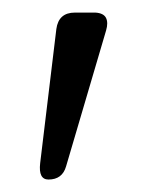

<svg xmlns="http://www.w3.org/2000/svg" viewBox="-20 -720 233 305"><path d="M43.8 -460.8 69.5 -673.8Q73 -700 99 -700H131.5Q144.5 -699.2 148.4 -691.6Q152.2 -684 148.5 -671.5L85 -455.8Q79 -434.8 57 -434.8Q40.8 -434.8 43.8 -460.8Z"/></svg>

Font: Quicksand Variable Light
Style: Regular
Weight: 300
Designer: Andrew Paglinawan
Foundry: Andrew Paglinawan
Version: Version 3.004